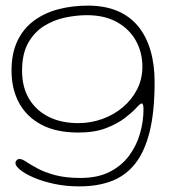

<svg xmlns="http://www.w3.org/2000/svg" viewBox="-20 -449 626 683"><path d="M262.5 214Q214 214 172.5 205Q131 196 100.2 182.8Q69.5 169.5 52.2 155.5Q35 141.5 35 131.5Q35 127 37 123.8Q39 120.5 42.2 118.5Q45.5 116.5 49.5 116.5Q58.5 116.5 73.8 126.8Q89 137 113.5 150.2Q138 163.5 175.5 173.8Q213 184 266.5 184Q328 184 370.8 162Q413.5 140 440 103.8Q466.5 67.5 478.5 24.5Q490.5 -18.5 490.5 -61Q490.5 -67.5 489.8 -71.8Q489 -76 487.8 -78.5Q486.5 -81 484 -81Q479 -81 464.8 -65.2Q450.5 -49.5 424.2 -29.2Q398 -9 357.2 6.8Q316.5 22.5 258.5 22.5Q180 22.5 127.2 -5.5Q74.5 -33.5 47.8 -83Q21 -132.5 21 -197.5Q21 -259.5 42 -303.5Q63 -347.5 100.5 -375.2Q138 -403 187.2 -416Q236.5 -429 292.5 -429Q353 -429 397.8 -410Q442.5 -391 471.8 -355Q501 -319 515.5 -269Q530 -219 530 -156.5Q530 -52.5 512.5 18.8Q495 90 461 133Q427 176 377.2 195Q327.5 214 262.5 214ZM258.5 -11Q303 -11 344 -25.8Q385 -40.5 417 -67.5Q449 -94.5 467.8 -131.2Q486.5 -168 486.5 -211.5Q486.5 -262.5 463.5 -304Q440.5 -345.5 396.5 -370.2Q352.5 -395 289 -395Q253 -395 212.8 -386.8Q172.5 -378.5 137.5 -357Q102.5 -335.5 80.5 -296.8Q58.5 -258 58.5 -197Q58.5 -139.5 83.2 -97.8Q108 -56 153 -33.5Q198 -11 258.5 -11Z"/></svg>

Font: Gluten Thin
Style: Regular
Weight: 100
Designer: Tyler Finck
Foundry: Etcetera Type Company
Version: Version 1.300